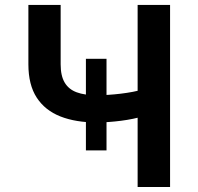

<svg xmlns="http://www.w3.org/2000/svg" viewBox="-20 -747 792 767"><path d="M405.5 -512.1V-146.3H323.2V-512.1ZM93.4 -727.3H222.3V-490.1Q222.3 -443.9 238.5 -416.9Q254.6 -389.9 286.6 -378.2Q318.5 -366.5 366.1 -366.5Q387.4 -366.5 412.1 -368.1Q436.8 -369.7 462 -372.7Q487.2 -375.7 510.3 -380.1Q533.4 -384.6 551.5 -389.9V-282.7Q533.4 -277 511 -272.4Q488.6 -267.8 463.8 -264.6Q438.9 -261.4 414.1 -259.6Q389.2 -257.8 366.1 -257.8Q282.7 -257.8 221.4 -281.8Q160.2 -305.8 126.8 -356.9Q93.4 -408 93.4 -490.1ZM529.8 -727.3H659.4V0H529.8Z"/></svg>

Font: InterMG SemiBold
Style: Regular
Weight: 600
Designer: Rasmus Andersson
Foundry: rsms
Version: Version 3.019;December 26, 2023;FontCreator 15.0.0.2955 64-b